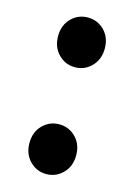

<svg xmlns="http://www.w3.org/2000/svg" viewBox="-91 -592 455 651"><g transform="rotate(15 136.5 -267.0)"><path d="M136.5 -367.5Q102.5 -367.5 78.5 -392Q54.5 -416.5 54.5 -455Q54.5 -493.5 78.5 -517.8Q102.5 -542 136.5 -542Q170.5 -542 194.5 -517.8Q218.5 -493.5 218.5 -455Q218.5 -416.5 194.5 -392Q170.5 -367.5 136.5 -367.5ZM136.5 7.5Q102.5 7.5 78.5 -17Q54.5 -41.5 54.5 -80Q54.5 -118.5 78.5 -142.8Q102.5 -167 136.5 -167Q170.5 -167 194.5 -142.8Q218.5 -118.5 218.5 -80Q218.5 -41.5 194.5 -17Q170.5 7.5 136.5 7.5Z"/></g></svg>

Font: Spline Sans SemiBold
Style: Regular
Weight: 600
Designer: Eben Sorkin, Mirko Velimirovic
Foundry: Sorkin Type
Version: Version 1.000; ttfautohint (v1.8.3)